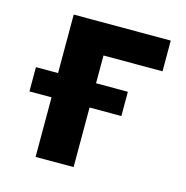

<svg xmlns="http://www.w3.org/2000/svg" viewBox="-84 -608 667 688"><g transform="rotate(15 249.0 -264.0)"><path d="M25 -221H107V0H248V-221H366V-311H248V-414H467V-528H107V-311H25Z"/></g></svg>

Font: Asimov Pro
Style: Bd
Weight: 700
Designer: Google
Version: Version 2.000980; 2014